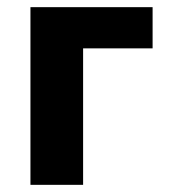

<svg xmlns="http://www.w3.org/2000/svg" viewBox="-20 -516 472 536"><path d="M65 0V-496H406V-381H212V0Z"/></svg>

Font: Font
Style: ¶
Weight: 700
Designer: Paul D. Hunt
Foundry: Adobe Systems Incorporated
Version: Version 3.000